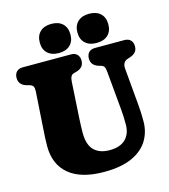

<svg xmlns="http://www.w3.org/2000/svg" viewBox="-130 -1004 983 1116"><g transform="rotate(-15 361.5 -445.5)"><path d="M546.5 -317.5 525.5 -547.5Q523.5 -569.5 518.2 -578Q513 -586.5 501.5 -590L486.5 -594.5Q442 -608 442 -650Q442 -672.5 455 -686.2Q468 -700 492 -700H669.5Q693.5 -700 706.5 -686.2Q719.5 -672.5 719.5 -650Q719.5 -628 708 -615Q696.5 -602 675 -595L660 -590Q627 -579.5 630.5 -538L650 -318.5Q652.5 -292.5 653.5 -267.8Q654.5 -243 654.5 -216Q654.5 -151 622.8 -99.8Q591 -48.5 525.8 -19.2Q460.5 10 359.5 10Q220.5 10 148.2 -50Q76 -110 76 -220.5Q76 -260 81.5 -338.5L95 -546Q96 -565.5 90.5 -575.2Q85 -585 67 -590L52 -594Q7 -606.5 7 -650Q7 -672.5 20.2 -686.2Q33.5 -700 57.5 -700H348Q372 -700 385 -686.2Q398 -672.5 398 -650Q398 -607.5 353.5 -595L335.5 -590Q313.5 -584 311.5 -547L298.5 -329.5Q295.5 -275.5 295.5 -242Q295.5 -170 328.5 -137Q361.5 -104 422 -104Q485.5 -104 518 -136.2Q550.5 -168.5 550.5 -224Q550.5 -254 549.5 -274.8Q548.5 -295.5 546.5 -317.5ZM283 -725.5Q240 -725.5 215.2 -748.5Q190.5 -771.5 190.5 -813Q190.5 -854.5 215.2 -877.8Q240 -901 283 -901Q326 -901 350.5 -877.8Q375 -854.5 375 -813Q375 -772 350.5 -748.8Q326 -725.5 283 -725.5ZM509.5 -725.5Q467 -725.5 442 -748.5Q417 -771.5 417 -813Q417 -854.5 442 -877.8Q467 -901 509.5 -901Q554 -901 578.5 -877.8Q603 -854.5 603 -813Q603 -772 578.5 -748.8Q554 -725.5 509.5 -725.5Z"/></g></svg>

Font: Fraunces 144pt SuperSoft Black
Style: Regular
Weight: 900
Version: Version 1.000;[b76b70a41]